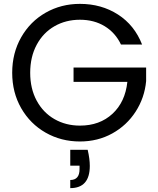

<svg xmlns="http://www.w3.org/2000/svg" viewBox="-20 -725 818 992"><path d="M605 -495Q576 -556 521 -589.5Q466 -623 393 -623Q320 -623 261.5 -589.5Q203 -556 169.5 -493.5Q136 -431 136 -349Q136 -267 169.5 -205Q203 -143 261.5 -109.5Q320 -76 393 -76Q495 -76 561 -137Q627 -198 638 -302H360V-376H735V-306Q727 -220 681 -148.5Q635 -77 560 -35.5Q485 6 393 6Q296 6 216 -39.5Q136 -85 89.5 -166Q43 -247 43 -349Q43 -451 89.5 -532.5Q136 -614 216 -659.5Q296 -705 393 -705Q504 -705 589.5 -650Q675 -595 714 -495ZM433 49Q444 96 444 132Q444 247 343 247V205Q391 205 391 149V131H343V49Z"/></svg>

Font: DVN-Poppins
Style: Regular
Weight: 400
Designer: Ninad Kale (Devanagari), Jonny Pinhorn (Latin)
Foundry: Indian Type Foundry
Version: 4.004